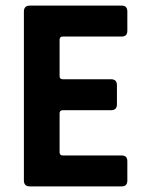

<svg xmlns="http://www.w3.org/2000/svg" viewBox="-20 -663 519 683"><path d="M413 0H86Q65 0 65 -21V-622Q65 -643 86 -643H413Q433 -643 433 -622V-554Q433 -533 413 -533H204Q192 -533 192 -522V-392Q192 -381 204 -381H375Q396 -381 396 -360V-292Q396 -271 375 -271H204Q192 -271 192 -260V-121Q192 -110 204 -110H413Q433 -110 433 -89V-21Q433 0 413 0Z"/></svg>

Font: Rajdhani
Style: Bold
Weight: 700
Designer: Satya Rajpurohit, Jyotish Sonowal
Foundry: Indian Type Foundry
Version: Version 1.201 February 1, 2022